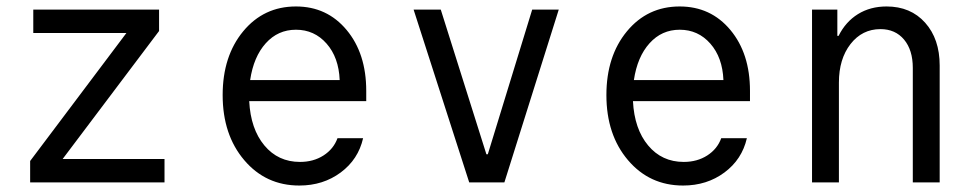

<svg xmlns="http://www.w3.org/2000/svg" viewBox="-20 -570 3038 600"><path d="M74.2 0V-66.9L375 -466.8H84V-540H477.1V-473.1L175.8 -73.2H494.1V0Z M758.8 -253.9Q763.2 -167 806.2 -115.5Q849.1 -64 917.5 -64Q959.5 -64 991 -84.2Q1022.5 -104.5 1034.7 -138.2H1114.7Q1099.6 -71.8 1044.7 -31Q989.7 9.8 915.5 9.8Q810.5 9.8 743.2 -69.6Q675.8 -148.9 675.8 -272.9Q675.8 -394.5 740 -472.2Q804.2 -549.8 904.8 -549.8Q1002 -549.8 1063.2 -476.3Q1124.5 -402.8 1124.5 -286.1V-253.9ZM904.8 -477.1Q848.6 -477.1 810.5 -434.8Q772.5 -392.6 761.7 -319.8H1041.5Q1038.6 -390.6 1000.5 -433.8Q962.4 -477.1 904.8 -477.1Z M1446.3 0 1272.5 -540H1357.4L1500 -87.9H1504.4L1643.1 -540H1726.1L1556.2 0Z M1958 -253.9Q1962.4 -167 2005.4 -115.5Q2048.3 -64 2116.7 -64Q2158.7 -64 2190.2 -84.2Q2221.7 -104.5 2233.9 -138.2H2314Q2298.8 -71.8 2243.9 -31Q2189 9.8 2114.7 9.8Q2009.8 9.8 1942.4 -69.6Q1875 -148.9 1875 -272.9Q1875 -394.5 1939.2 -472.2Q2003.4 -549.8 2104 -549.8Q2201.2 -549.8 2262.5 -476.3Q2323.7 -402.8 2323.7 -286.1V-253.9ZM2104 -477.1Q2047.9 -477.1 2009.8 -434.8Q1971.7 -392.6 1960.9 -319.8H2240.7Q2237.8 -390.6 2199.7 -433.8Q2161.6 -477.1 2104 -477.1Z M2517.6 0V-540H2596.7V-458H2600.6Q2622.6 -502 2661.1 -525.9Q2699.7 -549.8 2750.5 -549.8Q2825.7 -549.8 2871.1 -499Q2916.5 -448.2 2916.5 -365.2V0H2832.5V-357.9Q2832.5 -413.6 2805.2 -446.3Q2777.8 -479 2731.4 -479Q2674.3 -479 2637.9 -432.4Q2601.6 -385.7 2601.6 -312V0Z"/></svg>

Font: CommitMono
Style: Regular
Weight: 400
Monospace: yes
Designer: Eigil Nikolajsen
Foundry: Eigil Nikolajsen
Version: Version 1.143